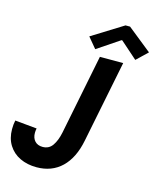

<svg xmlns="http://www.w3.org/2000/svg" viewBox="-136 -1032 936 1135"><g transform="rotate(15 332.5 -465.0)"><path d="M-0.5 -173.3Q-0.5 -201.2 4.9 -226.6L138.7 -213.9Q135.7 -199.2 135.7 -186.5Q135.7 -154.8 153.1 -136.2Q170.4 -117.7 200.7 -117.7Q239.3 -117.7 260.7 -148.4Q282.2 -179.2 292.5 -229L390.6 -719.7H533.2L432.6 -218.3Q411.1 -108.9 350.6 -50.5Q290 7.8 196.8 7.8Q140.1 7.8 95.5 -13.4Q50.8 -34.7 25.1 -75.7Q-0.5 -116.7 -0.5 -173.3ZM298.8 -820.3 488.8 -938.5H516.6L664.1 -820.3L597.2 -756.3L493.2 -848.1H488.8L352.1 -756.3Z"/></g></svg>

Font: Reddit Sans Chocolate
Style: Bold Italic
Weight: 700
Italic angle: -11.25°
Designer: Stephen Hutchings
Version: Version 1.013